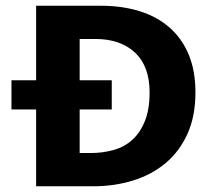

<svg xmlns="http://www.w3.org/2000/svg" viewBox="-20 -650 738 670"><path d="M331 -630Q406 -630 467 -611Q528 -592 571.5 -554Q615 -516 638.5 -459.5Q662 -403 662 -328Q662 -244 634 -182.5Q606 -121 557.5 -80.5Q509 -40 444 -20Q379 0 306 0H106V-268H20V-370H106V-630ZM370 -370V-268H258V-116H297Q337 -116 374.5 -126Q412 -136 440 -160.5Q468 -185 485 -226Q502 -267 502 -328Q502 -419 451 -466.5Q400 -514 313 -514H258V-370Z"/></svg>

Font: Mukta Mahee ExtraBold
Style: Regular
Weight: 800
Designer: Shuchita Grover, Noopur Datye, Girish Dalvi, Yashodeep Gholap
Foundry: Ek Type
Version: Version 2.538;PS 1.000;hotconv 16.6.51;makeotf.lib2.5.65220;